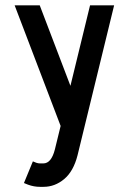

<svg xmlns="http://www.w3.org/2000/svg" viewBox="-20 -704 490 736"><path d="M277.3 -108.9Q261.7 -47.4 226.1 -17.6Q190.4 12.2 147 12.2H132.8Q109.9 12.2 87.4 3.9L71.8 -2.4L106 -85.4L119.1 -80.1Q126.5 -77.6 132.8 -77.6H146Q176.8 -77.6 190.4 -131.3L212.4 -221.2L36.1 -683.6H132.3L250 -375L325.2 -683.6H417.5Z"/></svg>

Font: Anka/Coder Narrow
Style: Bold
Weight: 700
Width: 3
Monospace: yes
Version: Version 001.100